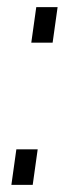

<svg xmlns="http://www.w3.org/2000/svg" viewBox="-20 -520 200 540"><path d="M86 -100 72 0H12L26 -100ZM142 -500 128 -400H68L82 -500Z"/></svg>

Font: Pathway Extreme 8pt Thin
Style: Italic
Weight: 100
Italic angle: -8°
Designer: Eduardo Rodriguez Tunni
Foundry: Eduardo Rodriguez Tunni
Version: Version 1.000